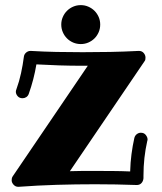

<svg xmlns="http://www.w3.org/2000/svg" viewBox="-20 -717 623 739"><path d="M546.9 -174.8Q539.6 -142.6 535.9 -109.4Q532.2 -76.2 532.2 -40V-30.8Q531.2 -19.5 524.4 -12.2Q517.6 -4.9 506.8 -4.9H505.9Q466.3 -6.3 426 -7.1Q385.7 -7.8 346.2 -7.8Q271.5 -7.8 198.2 -5.6Q125 -3.4 51.8 2H49.8Q39.6 2 32.2 -6.1Q24.9 -14.2 24.9 -22.9Q24.9 -26.9 25.6 -30.5Q26.4 -34.2 28.8 -38.1L317.9 -463.9H297.9Q252 -463.9 208 -465.3Q164.1 -466.8 120.1 -469.2Q110.4 -411.1 90.8 -356Q87.9 -347.7 81.3 -343.3Q74.7 -338.9 66.9 -338.9Q54.7 -338.9 47.9 -346.9Q41 -355 41 -363.8Q41 -366.2 41.5 -368.4Q42 -370.6 43 -373Q54.2 -403.8 61 -435.5Q67.9 -467.3 71.8 -498Q72.8 -507.8 80.3 -514.4Q87.9 -521 97.2 -521H99.1Q147.9 -518.1 197.3 -517.1Q246.6 -516.1 297.9 -516.1Q350.1 -516.1 403.6 -517.1Q457 -518.1 513.2 -521H515.1Q526.4 -521 533.2 -512.9Q540 -504.9 540 -495.1Q540 -491.2 539.3 -487.5Q538.6 -483.9 536.1 -481L249 -58.1Q272.9 -59.1 297.6 -59.1Q322.3 -59.1 347.2 -59.1Q380.9 -59.1 414.1 -58.8Q447.3 -58.6 481 -57.1Q481.9 -91.8 486.1 -123.5Q490.2 -155.3 497.1 -186Q499.5 -195.3 506.6 -200.7Q513.7 -206.1 522 -206.1Q534.7 -206.1 541.3 -197.3Q547.9 -188.5 547.9 -181.2Q547.9 -179.7 547.9 -178Q547.9 -176.3 546.9 -174.8ZM365.7 -622.6Q365.7 -606.9 359.9 -593.3Q354 -579.6 343.8 -569.3Q333.5 -559.1 319.8 -553.2Q306.2 -547.4 291 -547.4Q275.4 -547.4 261.7 -553.2Q248 -559.1 237.8 -569.3Q227.5 -579.6 221.7 -593.3Q215.8 -606.9 215.8 -622.6Q215.8 -637.7 221.7 -651.4Q227.5 -665 237.8 -675.3Q248 -685.5 261.7 -691.4Q275.4 -697.3 291 -697.3Q306.2 -697.3 319.8 -691.4Q333.5 -685.5 343.8 -675.3Q354 -665 359.9 -651.4Q365.7 -637.7 365.7 -622.6Z"/></svg>

Font: Ribeye
Style: Regular
Weight: 400
Designer: Astigmatic (AOETI)
Foundry: Astigmatic (AOETI)
Version: Version 1.000